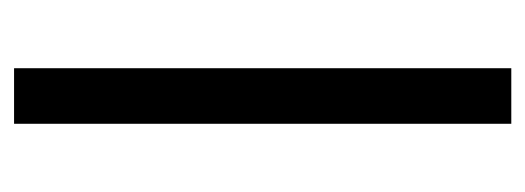

<svg xmlns="http://www.w3.org/2000/svg" viewBox="-257 -490 747 273"><g transform="rotate(-90 116.5 -353.5)"><path d="M156 0H77V-707H156Z"/></g></svg>

Font: Hind Guntur
Style: Regular
Weight: 400
Version: Version 1.000;PS 1.0;hotconv 1.0.86;makeotf.lib2.5.63406; tt